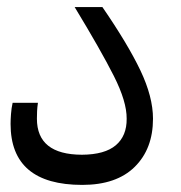

<svg xmlns="http://www.w3.org/2000/svg" viewBox="-20 -521 510 541"><path d="M211.9 0Q9.8 0 9.8 -171.9Q9.8 -183.1 11 -199.7Q12.2 -216.3 15.6 -231.4H86.9Q85 -218.8 84.5 -207.8Q84 -196.8 84 -186.5Q84 -85.4 210.9 -85Q275.4 -85.4 306.4 -111.8Q337.4 -138.2 336.9 -186.5Q337.4 -234.4 300.8 -306.9Q264.2 -379.4 190.4 -501H268.6Q339.8 -397.5 375.5 -322.8Q411.1 -248 411.1 -186.5Q411.1 -101.6 359.6 -50.8Q308.1 0 211.9 0Z"/></svg>

Font: Inter Display
Style: Regular
Weight: 400
Designer: Rasmus Andersson
Foundry: rsms
Version: Version 4.000;git-37864ae